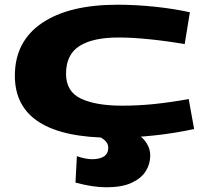

<svg xmlns="http://www.w3.org/2000/svg" viewBox="-20 -574 874 814"><path d="M43 -253Q43 -398 157.5 -476Q272 -554 478 -554Q555 -554 636.5 -545.5Q718 -537 785 -522L763 -387Q688 -400 614.5 -407.5Q541 -415 482 -415Q374 -415 317 -379Q260 -343 260 -261Q260 -186 323 -156Q386 -126 498 -126Q567 -126 634.5 -133Q702 -140 780 -154L803 -27Q721 -9 631 0.5Q541 10 457 10Q43 10 43 -253ZM306 88Q322 94 339.5 97.5Q357 101 369 101Q439 101 439 52Q439 33 422.5 19.5Q406 6 382 -7H561Q588 11 602.5 34.5Q617 58 617 85Q617 121 598 151.5Q579 182 538 201Q497 220 431 220Q373 220 300 200Z"/></svg>

Font: Georama ExtraExtended
Style: Bold
Weight: 700
Width: 8
Designer: Jean-Baptiste Levee
Foundry: Production Type
Version: Version 1.000